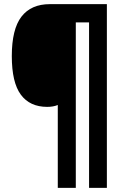

<svg xmlns="http://www.w3.org/2000/svg" viewBox="-20 -780 590 927"><path d="M496 127H410V-672H346V127H259V-273Q237 -264 208 -264Q124 -264 80.5 -323Q37 -382 37 -509Q37 -639 83.5 -699.5Q130 -760 221 -760H496Z"/></svg>

Font: Noto Sans Thai Cond Blk
Style: Regular
Weight: 900
Width: 3
Designer: Monotype Design Team
Foundry: Monotype Imaging Inc.
Version: Version 2.002; ttfautohint (v1.8.4.7-5d5b)